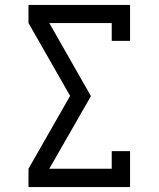

<svg xmlns="http://www.w3.org/2000/svg" viewBox="-20 -755 640 775"><path d="M95 0V-74L263 -368L95 -662V-735H505V-590H431V-662H179L347 -367L179 -74H431V-145H505V0Z"/></svg>

Font: Iosevka Etoile
Style: Regular
Weight: 400
Designer: Belleve Invis
Foundry: Belleve Invis
Version: Version 33.2.4